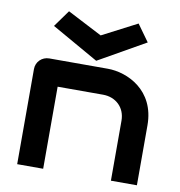

<svg xmlns="http://www.w3.org/2000/svg" viewBox="-85 -846 866 924"><g transform="rotate(10 348.5 -384.0)"><path d="M645 -293C645 -465 505 -528 410 -528H124C88 -528 60 -500 60 -465V0H187V-401H409C470 -401 518 -359 518 -293V0H645ZM119 -686 348 -556 577 -686 518 -768 348 -680 178 -768Z"/></g></svg>

Font: Audiowide
Style: Regular
Weight: 400
Designer: Astigmatic (AOETI)
Foundry: Astigmatic (AOETI)
Version: Version 1.002